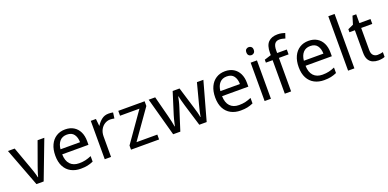

<svg xmlns="http://www.w3.org/2000/svg" viewBox="-5 -1638 5099 2520"><g transform="rotate(-20 2545.0 -377.5)"><path d="M203 0 0 -536H94L208 -220Q216 -198 225 -171Q234 -144 241 -119.5Q248 -95 251 -78H255Q259 -95 266.5 -120Q274 -145 283.5 -172Q293 -199 300 -220L414 -536H508L304 0Z M800 -546Q869 -546 918.5 -516Q968 -486 994.5 -431.5Q1021 -377 1021 -304V-251H654Q656 -160 700.5 -112.5Q745 -65 825 -65Q876 -65 915.5 -74.5Q955 -84 997 -102V-25Q956 -7 916 1.5Q876 10 821 10Q745 10 686.5 -21Q628 -52 595.5 -113.5Q563 -175 563 -264Q563 -352 592.5 -415Q622 -478 675.5 -512Q729 -546 800 -546ZM799 -474Q736 -474 699.5 -433.5Q663 -393 656 -321H929Q928 -389 897 -431.5Q866 -474 799 -474Z M1407 -546Q1422 -546 1439.5 -544.5Q1457 -543 1470 -540L1459 -459Q1446 -462 1430.5 -464Q1415 -466 1401 -466Q1360 -466 1324 -443.5Q1288 -421 1266.5 -380.5Q1245 -340 1245 -286V0H1157V-536H1229L1239 -438H1243Q1269 -482 1310 -514Q1351 -546 1407 -546Z M1916 0H1524V-58L1812 -468H1541V-536H1909V-470L1625 -68H1916Z M2386 -303Q2373 -344 2363.5 -383.5Q2354 -423 2349 -445H2345Q2341 -423 2332 -383.5Q2323 -344 2309 -302L2213 -1H2113L1966 -537H2057L2131 -251Q2142 -208 2152 -164Q2162 -120 2166 -91H2170Q2174 -108 2179.5 -133Q2185 -158 2192 -185.5Q2199 -213 2206 -235L2301 -537H2397L2489 -235Q2500 -201 2510.5 -161Q2521 -121 2525 -92H2529Q2532 -117 2542.5 -161Q2553 -205 2565 -251L2640 -537H2730L2581 -1H2478Z M3033 -546Q3102 -546 3151.5 -516Q3201 -486 3227.5 -431.5Q3254 -377 3254 -304V-251H2887Q2889 -160 2933.5 -112.5Q2978 -65 3058 -65Q3109 -65 3148.5 -74.5Q3188 -84 3230 -102V-25Q3189 -7 3149 1.5Q3109 10 3054 10Q2978 10 2919.5 -21Q2861 -52 2828.5 -113.5Q2796 -175 2796 -264Q2796 -352 2825.5 -415Q2855 -478 2908.5 -512Q2962 -546 3033 -546ZM3032 -474Q2969 -474 2932.5 -433.5Q2896 -393 2889 -321H3162Q3161 -389 3130 -431.5Q3099 -474 3032 -474Z M3435 -737Q3455 -737 3470.5 -723.5Q3486 -710 3486 -681Q3486 -653 3470.5 -639Q3455 -625 3435 -625Q3413 -625 3398 -639Q3383 -653 3383 -681Q3383 -710 3398 -723.5Q3413 -737 3435 -737ZM3478 -536V0H3390V-536Z M3895 -468H3760V0H3672V-468H3578V-509L3672 -539V-570Q3672 -674 3718 -719.5Q3764 -765 3846 -765Q3878 -765 3904.5 -759.5Q3931 -754 3950 -747L3927 -678Q3911 -683 3890 -688Q3869 -693 3847 -693Q3803 -693 3781.5 -663.5Q3760 -634 3760 -571V-536H3895Z M4199 -546Q4268 -546 4317.5 -516Q4367 -486 4393.5 -431.5Q4420 -377 4420 -304V-251H4053Q4055 -160 4099.5 -112.5Q4144 -65 4224 -65Q4275 -65 4314.5 -74.5Q4354 -84 4396 -102V-25Q4355 -7 4315 1.5Q4275 10 4220 10Q4144 10 4085.5 -21Q4027 -52 3994.5 -113.5Q3962 -175 3962 -264Q3962 -352 3991.5 -415Q4021 -478 4074.5 -512Q4128 -546 4199 -546ZM4198 -474Q4135 -474 4098.5 -433.5Q4062 -393 4055 -321H4328Q4327 -389 4296 -431.5Q4265 -474 4198 -474Z M4644 0H4556V-760H4644Z M4993 -62Q5013 -62 5034 -65.5Q5055 -69 5068 -73V-6Q5054 1 5028 5.5Q5002 10 4978 10Q4936 10 4900.5 -4.5Q4865 -19 4843 -55Q4821 -91 4821 -156V-468H4745V-510L4822 -545L4857 -659H4909V-536H5064V-468H4909V-158Q4909 -109 4932.5 -85.5Q4956 -62 4993 -62Z"/></g></svg>

Font: Noto Sans Symbols 2
Style: Regular
Weight: 400
Designer: Monotype Design Team
Foundry: Monotype Imaging Inc.
Version: Version 2.008; ttfautohint (v1.8.4.7-5d5b)